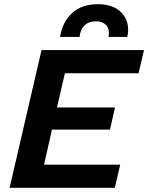

<svg xmlns="http://www.w3.org/2000/svg" viewBox="-20 -900 710 920"><path d="M26 0 179 -660H670L644 -549H291L253 -385H531L507 -279H229L191 -111H556L530 0ZM268 -723Q278 -793 324.5 -836.5Q371 -880 449 -880Q517 -880 555.5 -845.5Q594 -811 594 -757Q594 -742 590 -723H500Q502 -735 502 -742Q502 -770 484 -784Q466 -798 441 -798Q404 -798 384.5 -777.5Q365 -757 361 -723Z"/></svg>

Font: Work Sans SemiBold
Style: Italic
Weight: 600
Italic angle: -13°
Designer: Wei Huang
Foundry: Wei Huang
Version: Version 2.012; ttfautohint (v1.8.3)